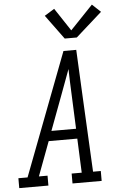

<svg xmlns="http://www.w3.org/2000/svg" viewBox="-93 -1020 662 1063"><g transform="rotate(-5 238.0 -488.5)"><path d="M-30 0V-55H21L280 -735H351L363 -490L385 -55H428V0H266V-55H322L314 -245H155L84 -55H132V0ZM175 -300H312L304 -490Q302 -526 301 -562Q300 -598 299 -633Q286 -597 272.5 -561.5Q259 -526 246 -490ZM293 -803 194 -938 249 -972 333 -845 459 -977 506 -933 360 -803Z"/></g></svg>

Font: Iosevka Slab Light
Style: Italic
Weight: 300
Italic angle: -9°
Monospace: yes
Designer: Belleve Invis
Foundry: Belleve Invis
Version: Version 11.1.1; ttfautohint (v1.8.3)